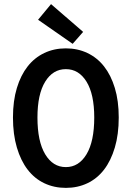

<svg xmlns="http://www.w3.org/2000/svg" viewBox="-20 -901 640 933"><path d="M300 12Q243 12 195.5 -10.5Q148 -33 114.5 -76.5Q81 -120 62 -184Q43 -248 43 -330Q43 -411 62 -473.5Q81 -536 114.5 -578.5Q148 -621 195.5 -643.5Q243 -666 300 -666Q357 -666 404.5 -643.5Q452 -621 485.5 -578.5Q519 -536 538 -473.5Q557 -411 557 -330Q557 -248 538 -184Q519 -120 485.5 -76.5Q452 -33 404.5 -10.5Q357 12 300 12ZM300 -89Q363 -89 400.5 -151.5Q438 -214 438 -330Q438 -443 400.5 -504Q363 -565 300 -565Q237 -565 199.5 -504Q162 -443 162 -330Q162 -214 199.5 -151.5Q237 -89 300 -89ZM333 -688 165 -805 228 -881 384 -746Z"/></svg>

Font: Source Code Pro Semibold
Style: Regular
Weight: 600
Monospace: yes
Designer: Paul D. Hunt, Teo Tuominen
Foundry: Adobe Systems Incorporated
Version: Version 2.030;PS 1.000;hotconv 16.6.51;makeotf.lib2.5.65220